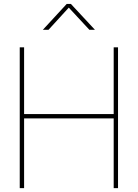

<svg xmlns="http://www.w3.org/2000/svg" viewBox="-20 -972 712 992"><path d="M82 -727.5H104.5V-382.8H567.4V-727.5H589.8V0H567.4V-360.4H104.5V0H82ZM201.7 -817.9V-818.4L324.7 -951.7H346.2L470.2 -818.4V-817.9H441.9L335.4 -932.6L230.5 -817.9Z"/></svg>

Font: Intratopia Thin
Style: Regular
Weight: 100
Designer: Rasmus Andersson
Foundry: rsms
Version: Version 3.000;Glyphs 3.2.3 (3260)